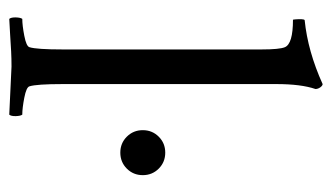

<svg xmlns="http://www.w3.org/2000/svg" viewBox="-172 -546 721 417"><g transform="rotate(90 188.5 -337.5)"><path d="M276.9 -252.4Q262.7 -266.6 262.7 -287.1Q262.7 -307.6 276.9 -321.8Q291 -335.9 311.5 -335.9Q332 -335.9 346.2 -321.8Q360.4 -307.6 360.4 -287.1Q360.4 -266.6 346.2 -252.4Q332 -238.3 311.5 -238.3Q291 -238.3 276.9 -252.4ZM87.4 -544.9Q87.4 -584 82.5 -595.7Q75.2 -613.3 22.9 -613.3Q22.5 -613.3 22 -619.4Q21.5 -625.5 21.7 -631.8Q22 -638.2 23.9 -638.7Q91.3 -645.5 162.6 -677.7Q166 -677.7 169.7 -672.6Q173.3 -667.5 173.3 -662.1Q162.6 -630.9 162.6 -577.1V-113.3Q162.6 -56.6 167.5 -41Q169.4 -34.2 192.1 -29.8Q214.8 -25.4 229 -25.4Q231.9 -21.5 232.2 -11.2Q232.4 -1 229 2.9Q128.9 -2 124.5 -2Q107.4 -2 91.6 -1.2Q75.7 -0.5 55.2 1Q34.7 2.4 21 2.9Q17.6 -1 17.8 -11.2Q18.1 -21.5 21 -25.4Q35.2 -25.4 57.9 -29.8Q80.6 -34.2 82.5 -41Q87.4 -56.6 87.4 -113.3Z"/></g></svg>

Font: Amiri
Style: Regular
Weight: 400
Designer: Khaled Hosny
Version: Version 000.108